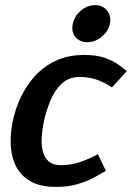

<svg xmlns="http://www.w3.org/2000/svg" viewBox="-20 -723 516 751"><path d="M199 8Q137 8 99 -14Q61 -36 42.5 -73Q24 -110 22 -156Q20 -202 30 -250Q40 -298 62 -344Q84 -390 118 -427Q152 -464 199.5 -486Q247 -508 309 -508H310Q357 -508 389 -497Q421 -486 442 -471Q463 -456 476 -445L418 -381Q397 -396 365 -409Q333 -422 291 -422Q248 -422 220 -394.5Q192 -367 176 -327Q160 -287 152 -250Q146 -222 143.5 -191.5Q141 -161 146.5 -135Q152 -109 169 -93Q186 -77 218 -77Q261 -77 298.5 -91Q336 -105 363 -120L394 -55Q376 -44 348.5 -29Q321 -14 284 -3Q247 8 200 8H199ZM322 -558Q291 -558 274.5 -579Q258 -600 265 -630Q271 -660 296.5 -681.5Q322 -703 352 -703Q382 -703 399 -681.5Q416 -660 410 -630Q403 -600 377.5 -579Q352 -558 322 -558Z"/></svg>

Font: Epunda Sans SemiBold
Style: Italic
Weight: 600
Italic angle: -12.0243°
Designer: Simon Atzbach
Foundry: typofactur
Version: Version 2.204; ttfautohint (v1.8.4.7-5d5b)